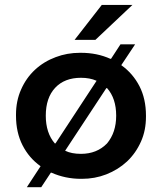

<svg xmlns="http://www.w3.org/2000/svg" viewBox="-20 -717 659 780"><path d="M147.5 43.5H89L145 -42H144.5Q98 -75 71.5 -127Q45 -179 45 -247V-251Q45 -307 65.5 -353Q86 -400 122 -433.5Q158 -467 206.5 -485Q252.5 -502.5 305 -502.5H309Q374.5 -502.5 428.5 -478H431L469.5 -537H529L472.5 -452H473Q519.5 -419 546.5 -367Q573 -315.5 573 -247V-243Q573 -187.5 553 -142.5Q532 -95 496 -61Q460 -27.5 411.5 -8.5Q365 9.5 313 9.5H309Q245.5 9.5 189 -15.5H186.5ZM205.5 -134.5 372.5 -389H372Q345 -401 309 -401Q242 -401 204 -360.2Q166 -319.5 166 -247Q166 -177 202.5 -134.5ZM309 -92Q373.5 -92 414.5 -134Q452 -178.5 452 -247Q452 -317.5 415 -359H412L244.5 -104.5H245Q270.5 -92 309 -92ZM367.5 -555H283L393.5 -697H518Z"/></svg>

Font: Acari Sans Neue
Style: Bold
Weight: 700
Designer: Alfredo Marco Pradil (font), Cristiano Sobral (main changes)
Foundry: Hanken Design Co. (font), Cristiano Sobral (main changes)
Version: Version 2.459;March 19, 2022;FontCreator 14.0.0.2808 64-bit;